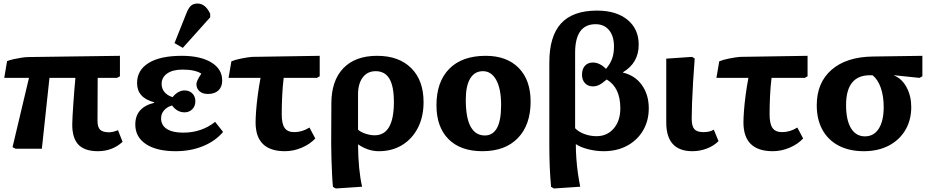

<svg xmlns="http://www.w3.org/2000/svg" viewBox="-20 -842 5282 1087"><path d="M534 14Q460 14 424.5 -22.5Q389 -59 389 -137Q389 -157 391 -189Q393 -221 395.5 -259Q398 -297 401 -334Q404 -371 407 -401H260L217 0H68L51 -9L144 -401H4L20 -496Q35 -502 57 -507Q79 -512 102 -515.5Q125 -519 141 -519L659 -526V-410L642 -401H533Q533 -345 532.5 -283.5Q532 -222 532 -158Q532 -122 547 -107.5Q562 -93 598 -93Q619 -93 648 -105L674 -39Q616 14 534 14Z M975 14Q867 14 806.5 -26Q746 -66 746 -137Q746 -234 853 -260V-263Q756 -288 756 -372Q756 -445 821.5 -485.5Q887 -526 1009 -526Q1115 -526 1176.5 -488.5Q1238 -451 1238 -386Q1238 -350 1216.5 -330Q1195 -310 1157 -310Q1127 -310 1109.5 -325.5Q1092 -341 1092 -366Q1092 -384 1120 -425Q1084 -448 1014 -448Q958 -448 926.5 -426Q895 -404 895 -367Q895 -340 911.5 -320.5Q928 -301 957 -292Q988 -330 1025 -330Q1052 -330 1069 -313Q1086 -296 1086 -269Q1086 -241 1068.5 -223.5Q1051 -206 1025 -206Q983 -206 954 -245Q924 -236 908 -216.5Q892 -197 892 -172Q892 -133 924.5 -112Q957 -91 1017 -91Q1121 -91 1198 -152L1243 -95Q1199 -43 1129 -14.5Q1059 14 975 14ZM1015 -571 968 -598 1035 -766Q1047 -797 1061 -809.5Q1075 -822 1098 -822Q1143 -822 1170 -764V-744Z M1593 14Q1427 14 1427 -149Q1427 -174 1430 -215Q1433 -256 1439.5 -304.5Q1446 -353 1455 -401H1274L1290 -495Q1312 -504 1347.5 -511Q1383 -518 1407 -520L1790 -526V-410L1774 -401H1586Q1580 -351 1577.5 -297.5Q1575 -244 1575 -195Q1575 -141 1591.5 -117.5Q1608 -94 1646 -94Q1691 -94 1732 -120L1765 -58Q1734 -25 1687.5 -5.5Q1641 14 1593 14Z M1881 225 1865 216Q1862 188 1860 145.5Q1858 103 1856.5 57.5Q1855 12 1855 -28L1856 -256Q1856 -385 1923.5 -455.5Q1991 -526 2115 -526Q2238 -526 2308 -456.5Q2378 -387 2378 -264Q2378 -181 2346 -118.5Q2314 -56 2257 -21Q2200 14 2125 14Q2093 14 2064 4Q2035 -6 2008 -24H2007Q2008 118 2030 215ZM2101 -76Q2210 -76 2210 -264Q2210 -354 2184.5 -396.5Q2159 -439 2107 -439Q2060 -439 2033.5 -403.5Q2007 -368 2007 -307V-108Q2022 -94 2049.5 -85Q2077 -76 2101 -76Z M2711 14Q2587 14 2519 -54.5Q2451 -123 2451 -246Q2451 -379 2523.5 -452.5Q2596 -526 2730 -526Q2849 -526 2916.5 -457.5Q2984 -389 2984 -267Q2984 -135 2912 -60.5Q2840 14 2711 14ZM2725 -75Q2770 -75 2793.5 -117Q2817 -159 2817 -247Q2817 -339 2789.5 -389Q2762 -439 2714 -439Q2667 -439 2642 -397.5Q2617 -356 2617 -278Q2617 -175 2644.5 -125Q2672 -75 2725 -75Z M3116 225 3100 216Q3095 163 3092.5 105.5Q3090 48 3090 -20V-488Q3090 -637 3156.5 -709.5Q3223 -782 3360 -782Q3469 -782 3532.5 -730Q3596 -678 3596 -589Q3596 -486 3507 -433V-431Q3575 -415 3614 -360.5Q3653 -306 3653 -229Q3653 -158 3620.5 -103Q3588 -48 3530.5 -17Q3473 14 3398 14Q3354 14 3310.5 3Q3267 -8 3242 -25H3240Q3240 12 3243 55Q3246 98 3252 140Q3258 182 3265 215ZM3357 -71Q3417 -71 3454.5 -114.5Q3492 -158 3492 -229Q3492 -346 3415 -392Q3388 -369 3371.5 -361Q3355 -353 3337 -353Q3309 -353 3292 -371Q3275 -389 3275 -419Q3275 -451 3291.5 -469.5Q3308 -488 3337 -488Q3375 -488 3411 -452Q3435 -481 3445.5 -510Q3456 -539 3456 -579Q3456 -638 3428 -671.5Q3400 -705 3352 -705Q3236 -705 3236 -543V-116Q3256 -95 3289 -83Q3322 -71 3357 -71Z M3900 14Q3752 14 3752 -149Q3752 -173 3752 -210.5Q3752 -248 3752 -291.5Q3752 -335 3752 -378Q3752 -421 3752 -456Q3752 -491 3752 -510L3898 -520L3913 -511Q3908 -446 3904 -380.5Q3900 -315 3898 -259.5Q3896 -204 3896 -170Q3896 -128 3911 -111Q3926 -94 3962 -94Q4000 -94 4021 -108L4048 -43Q4021 -16 3981.5 -1Q3942 14 3900 14Z M4355 14Q4189 14 4189 -149Q4189 -174 4192 -215Q4195 -256 4201.5 -304.5Q4208 -353 4217 -401H4036L4052 -495Q4074 -504 4109.5 -511Q4145 -518 4169 -520L4552 -526V-410L4536 -401H4348Q4342 -351 4339.5 -297.5Q4337 -244 4337 -195Q4337 -141 4353.5 -117.5Q4370 -94 4408 -94Q4453 -94 4494 -120L4527 -58Q4496 -25 4449.5 -5.5Q4403 14 4355 14Z M4871 14Q4788 14 4728 -17.5Q4668 -49 4636 -107.5Q4604 -166 4604 -246Q4604 -374 4688 -447Q4772 -520 4922 -522L5202 -526V-410L5186 -401L5043 -416V-414Q5087 -396 5113 -347Q5139 -298 5139 -236Q5139 -162 5105.5 -105.5Q5072 -49 5011.5 -17.5Q4951 14 4871 14ZM4877 -70Q4927 -70 4955 -113.5Q4983 -157 4983 -236Q4983 -298 4966.5 -345Q4950 -392 4920 -416H4905Q4770 -416 4770 -247Q4770 -162 4798 -116Q4826 -70 4877 -70Z"/></svg>

Font: Literata
Style: Bold
Weight: 700
Designer: Latin by Veronika Burian and Jose Scaglione. Greek by Irene Vlachou. Cyrillic by Vera Evstafieva.
Foundry: TypeTogether
Version: Version 3.103; ttfautohint (v1.8.4.7-5d5b);gftools[0.9.29]